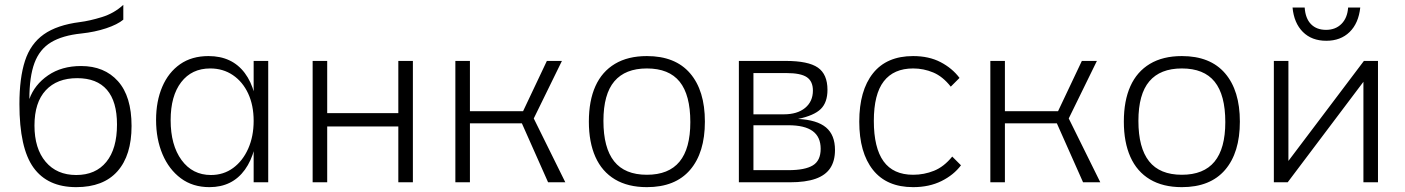

<svg xmlns="http://www.w3.org/2000/svg" viewBox="-20 -751 5787 791"><path d="M294 20Q176 20 118 -60.5Q60 -141 60 -322Q60 -430 83 -500.5Q106 -571 160.5 -609.5Q215 -648 309 -660Q349 -665 399.5 -680.5Q450 -696 488 -731V-670Q464 -650 417.5 -634.5Q371 -619 315 -613Q237 -605 190 -576.5Q143 -548 122 -491.5Q101 -435 101 -343Q122 -402 178 -440.5Q234 -479 314 -479Q410 -479 466 -416.5Q522 -354 522 -232Q522 -111 464 -45.5Q406 20 294 20ZM294 -30Q374 -30 418 -84Q462 -138 462 -238Q462 -333 420.5 -381Q379 -429 298 -429Q215 -429 168.5 -379Q122 -329 122 -234Q122 -139 168 -84.5Q214 -30 294 -30Z M843 20Q774 20 725 -16.5Q676 -53 649.5 -115.5Q623 -178 623 -257Q623 -334 648.5 -393.5Q674 -453 722 -486.5Q770 -520 839 -520Q936 -520 988.5 -450Q1041 -380 1041 -252Q1041 -124 989 -52Q937 20 843 20ZM849 -30Q901 -30 940.5 -59Q980 -88 1002.5 -138.5Q1025 -189 1025 -253Q1025 -317 1002.5 -365.5Q980 -414 939.5 -441.5Q899 -469 846 -469Q770 -469 726.5 -412.5Q683 -356 683 -256Q683 -153 728 -91.5Q773 -30 849 -30ZM1025 0V-500H1085V0Z M1268 -500H1328V-285H1621V-500H1681V0H1621V-230H1328V0H1268Z M1856 -500H1916V0H1856ZM1869 -293H2135L2233 -500H2295L2179 -263L2309 0H2238L2130 -243H1876Z M2645 20Q2567 20 2513.5 -12Q2460 -44 2433 -104.5Q2406 -165 2406 -250Q2406 -336 2433 -396Q2460 -456 2513.5 -488Q2567 -520 2645 -520Q2762 -520 2823 -449Q2884 -378 2884 -250Q2884 -122 2823 -51Q2762 20 2645 20ZM2645 -31Q2735 -31 2779.5 -85Q2824 -139 2824 -248Q2824 -360 2780 -414.5Q2736 -469 2645 -469Q2556 -469 2511 -416Q2466 -363 2466 -253Q2466 -142 2510 -86.5Q2554 -31 2645 -31Z M3024 -500H3217Q3310 -500 3349.5 -472.5Q3389 -445 3389 -381Q3389 -329 3361.5 -302Q3334 -275 3268 -261Q3346 -257 3383 -226Q3420 -195 3420 -133Q3420 -88 3400.5 -58.5Q3381 -29 3340 -14.5Q3299 0 3234 0H3024ZM3209 -280Q3265 -280 3297 -306.5Q3329 -333 3329 -378Q3329 -416 3304 -433Q3279 -450 3220 -450H3084V-280ZM3229 -50Q3296 -50 3328.5 -69.5Q3361 -89 3361 -138Q3361 -187 3328 -211Q3295 -235 3228 -235H3084V-50Z M3939 -70Q3909 -30 3858.5 -5Q3808 20 3742 20Q3633 20 3576.5 -51Q3520 -122 3520 -250Q3520 -378 3576.5 -449Q3633 -520 3742 -520Q3807 -520 3855 -495Q3903 -470 3933 -430L3897 -394Q3864 -436 3824.5 -452.5Q3785 -469 3742 -469Q3662 -469 3621 -416Q3580 -363 3580 -253Q3580 -142 3620 -86.5Q3660 -31 3742 -31Q3787 -31 3828 -47.5Q3869 -64 3903 -106Z M4060 -500H4120V0H4060ZM4073 -293H4339L4437 -500H4499L4383 -263L4513 0H4442L4334 -243H4080Z M4849 20Q4771 20 4717.5 -12Q4664 -44 4637 -104.5Q4610 -165 4610 -250Q4610 -336 4637 -396Q4664 -456 4717.5 -488Q4771 -520 4849 -520Q4966 -520 5027 -449Q5088 -378 5088 -250Q5088 -122 5027 -51Q4966 20 4849 20ZM4849 -31Q4939 -31 4983.5 -85Q5028 -139 5028 -248Q5028 -360 4984 -414.5Q4940 -469 4849 -469Q4760 -469 4715 -416Q4670 -363 4670 -253Q4670 -142 4714 -86.5Q4758 -31 4849 -31Z M5228 -500H5288V-88L5599 -500H5657V0H5597V-414L5285 0H5228ZM5355 -720Q5358 -675 5381 -651.5Q5404 -628 5443 -628Q5482 -628 5506.5 -652.5Q5531 -677 5534 -720H5584Q5577 -655 5540 -619Q5503 -583 5444 -583Q5384 -583 5347.5 -619.5Q5311 -656 5305 -720Z"/></svg>

Font: Moderustic Light
Style: Regular
Weight: 300
Designer: Tural Alisoy
Foundry: TAFT Foundry
Version: Version 2.120